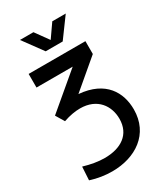

<svg xmlns="http://www.w3.org/2000/svg" viewBox="-219 -788 926 1075"><g transform="rotate(-30 244.5 -250.0)"><path d="M300 -571 393 -698H306L246 -612L184 -698H97L190 -571ZM229 -272 411 -426V-509H44V-421H278L55 -233L88 -178C129 -192 165 -198 196 -198C308 -198 359 -120 359 -38C359 64 283 112 178 112C137 112 91 104 44 90L39 176C85 191 133 198 178 198C328 198 455 116 455 -43C455 -151 398 -258 229 -272Z"/></g></svg>

Font: Arthouse Owned Medium
Style: Regular
Weight: 500
Designer: Jeremy Tribby
Foundry: Tribby Type
Version: Version 1.000;PS 001.000;hotconv 1.0.88;makeotf.lib2.5.64775